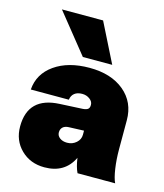

<svg xmlns="http://www.w3.org/2000/svg" viewBox="-115 -846 806 946"><g transform="rotate(15 288.0 -373.0)"><path d="M83 -759.8H293L393.1 -560.1H243.2ZM533.2 -168Q533.2 -115.7 540 -69.3Q546.9 -22.9 558.1 0H366.2Q352.5 -28.3 346.2 -73.2Q304.2 14.2 200.2 14.2Q127.9 14.2 80.6 -32.2Q33.2 -78.6 33.2 -149.9Q33.2 -299.8 192.9 -307.1L309.1 -313Q327.6 -314.5 335.2 -320.8Q342.8 -327.1 342.8 -340.8V-342.8Q342.8 -359.4 326.2 -371.6Q309.6 -383.8 288.1 -383.8Q263.2 -383.8 248.5 -372.1Q233.9 -360.4 231 -338.9H37.1Q43 -419.9 112.1 -468.5Q181.2 -517.1 290 -517.1Q400.4 -517.1 466.8 -461.9Q533.2 -406.7 533.2 -314.9ZM225.1 -170.9Q225.1 -153.8 239.7 -142.8Q254.4 -131.8 276.9 -131.8Q304.2 -131.8 323.5 -148.9Q342.8 -166 342.8 -189.9V-210.9L266.1 -208Q246.6 -207.5 235.8 -197.5Q225.1 -187.5 225.1 -170.9Z"/></g></svg>

Font: Overused Grotesk Black
Style: Regular
Weight: 900
Version: Version 0.002